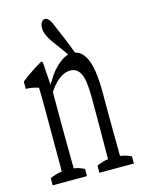

<svg xmlns="http://www.w3.org/2000/svg" viewBox="-116 -842 673 901"><g transform="rotate(-15 220.5 -391.0)"><path d="M252.9 -44.4Q280.8 -57.6 308.6 -61Q308.6 -61 308.6 -64.9Q308.6 -76.2 308.6 -77.1Q308.6 -121.6 309.1 -170.4Q309.6 -219.2 309.6 -257.3Q309.6 -313 309.6 -358.9Q309.6 -442.4 294.4 -474.6Q278.8 -508.8 244.6 -508.8Q226.1 -508.8 208.5 -500Q190.9 -491.2 172.4 -473.1Q157.2 -458 140.1 -433.1Q140.1 -350.1 140.1 -257.3Q140.1 -217.8 141.6 -78.1Q141.6 -76.2 141.6 -64.9Q141.6 -64.9 141.6 -61Q167 -57.6 192.4 -44.9Q192.4 -32.2 192.4 -9.8Q192.4 -9.8 25.9 -9.8Q25.9 -32.2 25.9 -44.4Q54.7 -57.6 83.5 -61Q83.5 -61 83.5 -64.9Q84 -76.2 84 -77.6Q84 -129.4 84 -171.4Q84 -277.3 84 -373Q84 -429.2 82.5 -468.8Q51.8 -479 21 -479.5Q21 -502 21 -515.1Q72.3 -554.7 124 -584.5Q127.4 -585.4 130.9 -577.1Q134.8 -526.9 138.2 -466.8Q142.1 -478.5 146 -480.5Q160.6 -506.3 178.2 -527.3Q201.2 -554.2 225.3 -570.1Q249.5 -585.9 272.5 -585.9Q317.4 -585.9 340.8 -536.6Q365.2 -485.4 365.2 -369.1Q365.2 -318.4 365.2 -257.3Q365.2 -216.3 366.7 -61Q393.6 -57.6 420.4 -44.9Q420.4 -32.2 420.4 -9.8Q420.4 -9.8 252.9 -9.8Q252.9 -31.7 252.9 -44.4ZM230 -727.1Q242.7 -697.8 260.7 -654.5Q278.8 -611.3 297.4 -561Q297.4 -561 283.2 -544.4Q270 -563.5 255.1 -584Q240.2 -604.5 224.9 -626.2Q209.5 -647.9 193.4 -669.4Q178.2 -692.9 173.3 -707.3Q168.5 -721.7 168.5 -732.4Q168.5 -754.4 176 -763.9Q183.6 -773.4 192.6 -773.4Q201.7 -773.4 210.7 -763.7Q219.7 -753.9 230 -727.1Z"/></g></svg>

Font: Scarab Serif
Style: Light
Weight: 300
Designer: John Roberts
Foundry: Scarab
Version: 1.0